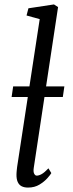

<svg xmlns="http://www.w3.org/2000/svg" viewBox="-20 -838 330 868"><path d="M132.5 -78.5Q130 -61.5 134.5 -52.8Q139 -44 146 -44Q156 -44 168.5 -51Q181 -58 199 -77L212 -55.5Q208 -48 194.2 -32.5Q180.5 -17 158.5 -3.5Q136.5 10 106.5 10Q89.5 10 77.8 4Q66 -2 60 -15.5Q54 -29 54.5 -50.5Q54.5 -54 55 -60Q55.5 -66 56.2 -72.5Q57 -79 57.5 -84L159.5 -751.5L100 -768L108.5 -800.5L224 -818L242.5 -806ZM271 -447.5 264 -399.5H32.5L39.5 -447.5Z"/></svg>

Font: Merriweather 20pt Light
Style: Italic
Weight: 300
Italic angle: -7.8°
Version: Version 2.101